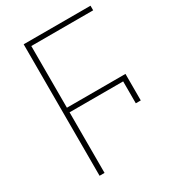

<svg xmlns="http://www.w3.org/2000/svg" viewBox="-175 -808 810 903"><g transform="rotate(-30 230.0 -357.0)"><path d="M97 0V-714H460V-689H124V-354H442V-210H415V-329H124V0Z"/></g></svg>

Font: Noto Sans Display Thin
Style: Regular
Weight: 250
Designer: Monotype Design Team
Foundry: Monotype Imaging Inc.
Version: Version 1.900